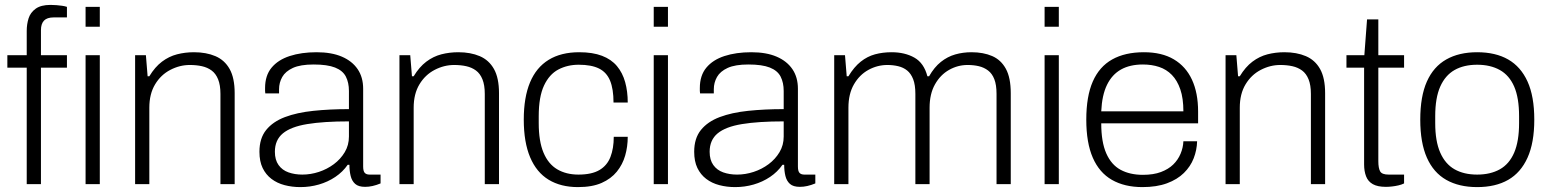

<svg xmlns="http://www.w3.org/2000/svg" viewBox="-20 -751 6316 783"><path d="M89 0V-475H10V-526H89V-625Q89 -652 96.5 -676Q104 -700 125.5 -715.5Q147 -731 186 -731Q198 -731 210 -730Q222 -729 233 -727.5Q244 -726 253 -723V-680H199Q172 -680 159.5 -667Q147 -654 147 -628V-526H253V-475H147V0ZM329 -642V-723H387V-642ZM329 0V-526H387V0Z M531 0V-526H575L582 -440H589Q612 -478 640.5 -499.5Q669 -521 702 -529.5Q735 -538 771 -538Q821 -538 858.5 -522Q896 -506 916.5 -469.5Q937 -433 937 -371V0H879V-368Q879 -404 869.5 -427.5Q860 -451 843 -463.5Q826 -476 803.5 -481Q781 -486 754 -486Q713 -486 674.5 -466Q636 -446 612.5 -407Q589 -368 589 -312V0Z M1205 12Q1171 12 1140.5 4Q1110 -4 1087 -21.5Q1064 -39 1051 -66Q1038 -93 1038 -132Q1038 -187 1065.5 -221Q1093 -255 1142 -273.5Q1191 -292 1258 -299Q1325 -306 1403 -306V-380Q1403 -414 1390.5 -438.5Q1378 -463 1346.5 -475.5Q1315 -488 1259 -488Q1205 -488 1174.5 -474Q1144 -460 1131 -437Q1118 -414 1118 -387V-370H1062Q1061 -375 1061 -380Q1061 -385 1061 -392Q1061 -443 1087.5 -475Q1114 -507 1161.5 -522.5Q1209 -538 1271 -538Q1332 -538 1374 -520Q1416 -502 1438.5 -469Q1461 -436 1461 -389V-72Q1461 -53 1467.5 -46Q1474 -39 1487 -39H1532V-3Q1515 4 1499.5 7.5Q1484 11 1469 11Q1442 11 1428.5 -1Q1415 -13 1410 -33.5Q1405 -54 1405 -79H1398Q1378 -50 1347.5 -29.5Q1317 -9 1280.5 1.5Q1244 12 1205 12ZM1213 -39Q1247 -39 1280.5 -50Q1314 -61 1341.5 -81.5Q1369 -102 1386 -130.5Q1403 -159 1403 -194V-256Q1300 -256 1233 -245Q1166 -234 1133.5 -207Q1101 -180 1101 -132Q1101 -99 1116 -78Q1131 -57 1156.5 -48Q1182 -39 1213 -39Z M1609 0V-526H1653L1660 -440H1667Q1690 -478 1718.5 -499.5Q1747 -521 1780 -529.5Q1813 -538 1849 -538Q1899 -538 1936.5 -522Q1974 -506 1994.5 -469.5Q2015 -433 2015 -371V0H1957V-368Q1957 -404 1947.5 -427.5Q1938 -451 1921 -463.5Q1904 -476 1881.5 -481Q1859 -486 1832 -486Q1791 -486 1752.5 -466Q1714 -446 1690.5 -407Q1667 -368 1667 -312V0Z M2337 12Q2267 12 2217.5 -18Q2168 -48 2142 -109.5Q2116 -171 2116 -263Q2116 -354 2141.5 -415Q2167 -476 2217.5 -507Q2268 -538 2342 -538Q2397 -538 2435 -523.5Q2473 -509 2496 -481.5Q2519 -454 2529.5 -416Q2540 -378 2540 -333H2482Q2482 -388 2468 -422Q2454 -456 2423 -471.5Q2392 -487 2340 -487Q2294 -487 2257 -467.5Q2220 -448 2198.5 -402Q2177 -356 2177 -277V-249Q2177 -175 2196.5 -128.5Q2216 -82 2252.5 -60.5Q2289 -39 2339 -39Q2393 -39 2424.5 -57.5Q2456 -76 2469.5 -111Q2483 -146 2483 -193H2540Q2540 -153 2529.5 -116.5Q2519 -80 2495.5 -51Q2472 -22 2433.5 -5Q2395 12 2337 12Z M2646 -642V-723H2704V-642ZM2646 0V-526H2704V0Z M2978 12Q2944 12 2913.5 4Q2883 -4 2860 -21.5Q2837 -39 2824 -66Q2811 -93 2811 -132Q2811 -187 2838.5 -221Q2866 -255 2915 -273.5Q2964 -292 3031 -299Q3098 -306 3176 -306V-380Q3176 -414 3163.5 -438.5Q3151 -463 3119.5 -475.5Q3088 -488 3032 -488Q2978 -488 2947.5 -474Q2917 -460 2904 -437Q2891 -414 2891 -387V-370H2835Q2834 -375 2834 -380Q2834 -385 2834 -392Q2834 -443 2860.5 -475Q2887 -507 2934.5 -522.5Q2982 -538 3044 -538Q3105 -538 3147 -520Q3189 -502 3211.5 -469Q3234 -436 3234 -389V-72Q3234 -53 3240.5 -46Q3247 -39 3260 -39H3305V-3Q3288 4 3272.5 7.5Q3257 11 3242 11Q3215 11 3201.5 -1Q3188 -13 3183 -33.5Q3178 -54 3178 -79H3171Q3151 -50 3120.5 -29.5Q3090 -9 3053.5 1.5Q3017 12 2978 12ZM2986 -39Q3020 -39 3053.5 -50Q3087 -61 3114.5 -81.5Q3142 -102 3159 -130.5Q3176 -159 3176 -194V-256Q3073 -256 3006 -245Q2939 -234 2906.5 -207Q2874 -180 2874 -132Q2874 -99 2889 -78Q2904 -57 2929.5 -48Q2955 -39 2986 -39Z M3382 0V-526H3426L3433 -440H3440Q3463 -478 3490 -499.5Q3517 -521 3548.5 -529.5Q3580 -538 3616 -538Q3670 -538 3709 -516Q3748 -494 3762 -440H3769Q3790 -477 3817 -498.5Q3844 -520 3875.5 -529Q3907 -538 3942 -538Q3990 -538 4026 -522.5Q4062 -507 4082 -470.5Q4102 -434 4102 -371V0H4044V-368Q4044 -405 4035 -428Q4026 -451 4009.5 -463.5Q3993 -476 3972 -481Q3951 -486 3926 -486Q3886 -486 3850.5 -466Q3815 -446 3793 -407Q3771 -368 3771 -312V0H3713V-368Q3713 -405 3704 -428Q3695 -451 3679.5 -463.5Q3664 -476 3643 -481Q3622 -486 3599 -486Q3558 -486 3521.5 -466Q3485 -446 3462.5 -407Q3440 -368 3440 -312V0Z M4240 -642V-723H4298V-642ZM4240 0V-526H4298V0Z M4639 12Q4566 12 4514.5 -17.5Q4463 -47 4436.5 -108Q4410 -169 4410 -263Q4410 -358 4436.5 -418.5Q4463 -479 4515.5 -508.5Q4568 -538 4645 -538Q4718 -538 4767 -509Q4816 -480 4841 -426Q4866 -372 4866 -296V-248H4471Q4471 -172 4491.5 -125.5Q4512 -79 4550 -58.5Q4588 -38 4641 -38Q4684 -38 4714.5 -49.5Q4745 -61 4764.5 -80Q4784 -99 4794.5 -124Q4805 -149 4806 -175H4862Q4861 -139 4848 -105.5Q4835 -72 4808 -45.5Q4781 -19 4739 -3.5Q4697 12 4639 12ZM4471 -297H4806Q4806 -350 4793.5 -386.5Q4781 -423 4759 -445.5Q4737 -468 4707 -478Q4677 -488 4641 -488Q4588 -488 4551.5 -467.5Q4515 -447 4494.5 -405Q4474 -363 4471 -297Z M4978 0V-526H5022L5029 -440H5036Q5059 -478 5087.5 -499.5Q5116 -521 5149 -529.5Q5182 -538 5218 -538Q5268 -538 5305.5 -522Q5343 -506 5363.5 -469.5Q5384 -433 5384 -371V0H5326V-368Q5326 -404 5316.5 -427.5Q5307 -451 5290 -463.5Q5273 -476 5250.5 -481Q5228 -486 5201 -486Q5160 -486 5121.5 -466Q5083 -446 5059.5 -407Q5036 -368 5036 -312V0Z M5632 11Q5598 11 5578.5 0Q5559 -11 5551 -32Q5543 -53 5543 -80V-475H5471V-526H5544L5555 -672H5601V-526H5706V-475H5601V-94Q5601 -65 5608.5 -52Q5616 -39 5643 -39H5706V-3Q5696 2 5683 5Q5670 8 5656.5 9.5Q5643 11 5632 11Z M6004 12Q5930 12 5878 -17.5Q5826 -47 5799 -108Q5772 -169 5772 -263Q5772 -358 5799 -418.5Q5826 -479 5878 -508.5Q5930 -538 6004 -538Q6079 -538 6130.5 -508.5Q6182 -479 6209.5 -418.5Q6237 -358 6237 -263Q6237 -169 6209.5 -108Q6182 -47 6130.5 -17.5Q6079 12 6004 12ZM6004 -39Q6058 -39 6096.5 -60.5Q6135 -82 6155 -128.5Q6175 -175 6175 -249V-277Q6175 -352 6155 -398Q6135 -444 6096.5 -465.5Q6058 -487 6004 -487Q5950 -487 5912 -465.5Q5874 -444 5853.5 -398Q5833 -352 5833 -277V-249Q5833 -175 5853.5 -128.5Q5874 -82 5912 -60.5Q5950 -39 6004 -39Z"/></svg>

Font: Archivo SemiBold ExtraLight
Style: Regular
Weight: 250
Version: Version 2.001